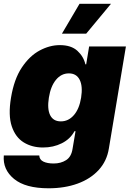

<svg xmlns="http://www.w3.org/2000/svg" viewBox="-26 -793 695 1023"><path d="M233 210.2Q109.4 210.2 48.7 160.2Q-12.1 110.1 -5.7 35.5H183.2Q184.3 57.9 205.1 68Q225.9 78.1 259.9 78.1Q298.3 78.1 326.3 60.2Q354.4 42.3 360.8 -1.4L376.4 -93.8H370.7Q348.4 -52.2 303.4 -29.7Q258.5 -7.1 203.1 -7.1Q144.9 -7.1 100.7 -34.1Q56.5 -61.1 36.8 -119.7Q17 -178.3 32.7 -272.7Q49 -371.4 90.2 -433.2Q131.4 -495 185 -523.8Q238.6 -552.6 292.6 -552.6Q353.3 -552.6 386.4 -522.2Q419.4 -491.8 429 -450.3H433.2L448.9 -545.5H644.9L554 -1.4Q543.3 65.3 499.8 112.7Q456.3 160.2 387.6 185.2Q318.9 210.2 233 210.2ZM298.3 -146.3Q338.8 -146.3 367.7 -179.7Q396.7 -213.1 406.2 -272.7Q415.8 -333.5 398.6 -367.7Q381.4 -402 340.9 -402Q300.4 -402 272.2 -367.7Q244 -333.5 234.4 -272.7Q224.8 -212 241.3 -179.2Q257.8 -146.3 298.3 -146.3ZM304 -613.6 397.7 -772.7H565.3L433.2 -613.6Z"/></svg>

Font: Inter UI Black
Style: Italic
Weight: 900
Italic angle: -9.39999°
Designer: Rasmus Andersson
Foundry: rsms
Version: 3.2;8d6f07862